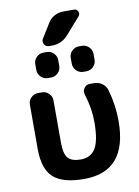

<svg xmlns="http://www.w3.org/2000/svg" viewBox="-103 -1052 803 1109"><g transform="rotate(-10 298.5 -497.0)"><path d="M257.8 -935.5Q271.5 -958 295.4 -971.2Q319.3 -984.4 345.7 -984.4H410.2Q426.8 -984.4 433.6 -969.2Q440.4 -954.1 429.7 -941.4L344.7 -844.7Q306.6 -801.8 249 -801.8H232.4Q213.9 -801.8 204.1 -818.4Q200.2 -826.2 200.2 -834Q200.2 -842.8 205.1 -850.6ZM193.4 -621.1Q169.9 -621.1 152.8 -638.2Q135.7 -655.3 135.7 -678.7V-712.9Q135.7 -736.3 152.8 -753.4Q169.9 -770.5 193.4 -770.5H212.9Q236.3 -770.5 253.4 -753.4Q270.5 -736.3 270.5 -712.9V-678.7Q270.5 -655.3 253.4 -638.2Q236.3 -621.1 212.9 -621.1ZM401.4 -621.1Q377.9 -621.1 360.8 -638.2Q343.8 -655.3 343.8 -678.7V-712.9Q343.8 -736.3 360.8 -753.4Q377.9 -770.5 401.4 -770.5H419.9Q443.4 -770.5 460.4 -753.4Q477.5 -736.3 477.5 -712.9V-678.7Q477.5 -655.3 460.4 -638.2Q443.4 -621.1 419.9 -621.1ZM552.7 -306.6Q552.7 -10.7 299.8 -10.7Q173.8 -10.7 119.1 -61Q64.5 -111.3 64.5 -227.5V-488.3Q64.5 -511.7 81.5 -528.8Q98.6 -545.9 122.1 -545.9H145.5Q168.9 -545.9 186 -528.8Q203.1 -511.7 203.1 -488.3V-241.2Q203.1 -174.8 225.1 -149.9Q247.1 -125 299.8 -125Q357.4 -125 385.7 -169.9Q414.1 -214.8 414.1 -326.2Q414.1 -405.3 386.7 -491.2Q384.8 -499 384.8 -504.9Q384.8 -517.6 392.6 -528.3Q404.3 -545.9 424.8 -545.9H451.2Q477.5 -545.9 498.5 -530.8Q519.5 -515.6 526.4 -491.2Q552.7 -399.4 552.7 -306.6Z"/></g></svg>

Font: Gen Jyuu Gothic Bold
Style: Bold
Weight: 700
Designer: [Source Han Sans]
Ryoko NISHIZUKA  (kana & ideographs); Paul D. Hunt (Latin, Greek & Cyrillic); Wenlong ZHANG  (bopomofo
Version: Version 1.002.20150607